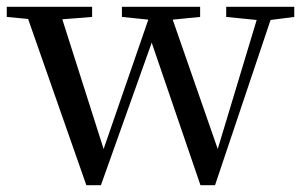

<svg xmlns="http://www.w3.org/2000/svg" viewBox="-26 -542 894 567"><path d="M642 -492 732 -483 617 -102 484 -484 565 -492V-522H334V-492L412 -484L280 -102L158 -485L246 -492V-522H-6V-492L57 -486L229 5H272L422 -416L566 5H609L773 -483L843 -492V-522H642Z"/></svg>

Font: Noto Serif CJK SC Medium
Style: Regular
Weight: 500
Designer: Ryoko NISHIZUKA 西塚涼子 (kana & ideographs); Frank Grießhammer (Latin, Greek & Cyrillic); Wenlong ZHANG 张文龙 (bopomofo); San
Foundry: Adobe
Version: Version 2.001;hotconv 1.1.0;makeotfexe 2.6.0